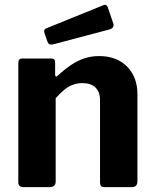

<svg xmlns="http://www.w3.org/2000/svg" viewBox="-20 -771 636 791"><path d="M76.5 0Q55.4 0 55.4 -20.4V-511Q55.4 -530 71.2 -530H192Q207.1 -530 207.1 -513.4V-463.6Q207.1 -457.9 210.2 -456.1Q213.2 -454.4 218.7 -459.9Q244.5 -484 271 -502.1Q297.4 -520.3 326.3 -530.1Q355.3 -540 387.7 -540Q460.6 -540 503.4 -496.9Q546.2 -453.7 546.2 -382.3V-24.3Q546.2 0 522.2 0H411.1Q400.7 0 396.4 -4.6Q392.1 -9.3 392.1 -20.4V-358.5Q392.1 -391.8 373.5 -410.2Q354.8 -428.6 319 -428.6Q298.3 -428.6 280 -421.7Q261.8 -414.7 244.9 -401.1Q228 -387.6 209.4 -366.5V-23.3Q209.4 0 183.3 0H76.5ZM424.1 -740.6 446.3 -675.8Q452.8 -655.7 430.7 -649.6L199.4 -588.4Q189 -586 184 -588.4Q179 -590.8 175.6 -599.1L163.5 -634Q158.3 -649.2 170 -654L406.9 -750Q418.6 -754.9 424.1 -740.6Z"/></svg>

Font: Libre Franklin Thin
Style: Regular
Weight: 100
Designer: Pablo Impallari, Rodrigo Fuenzalida, Nhung Nguyen
Foundry: Impallari Type
Version: Version 3.000